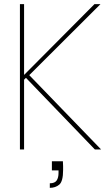

<svg xmlns="http://www.w3.org/2000/svg" viewBox="-20 -720 530 925"><path d="M76 0V-700H96V-359L435 -700H464L121 -358L467 0H437L105 -345L96 -336V0ZM220 185V163Q244 163 253 149.5Q262 136 262 113V101H230V57H283Q284 69 284 80Q284 91 284 99Q284 154 265.5 169.5Q247 185 220 185Z"/></svg>

Font: DM Sans 20pt Thin
Style: Regular
Weight: 250
Version: Version 4.004;gftools[0.9.30]